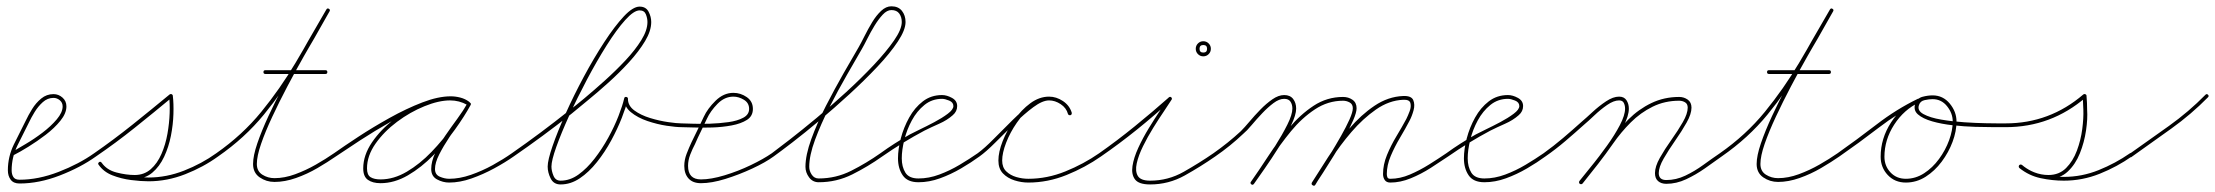

<svg xmlns="http://www.w3.org/2000/svg" viewBox="-20 -569 7037 610"><path d="M17 -79Q14 -85 20 -87Q35 -96 61.5 -111.5Q88 -127 115 -147.5Q142 -168 160.5 -190Q179 -212 179 -231Q179 -243 170 -250.5Q161 -258 150 -258Q131 -258 116 -244.5Q101 -231 90 -213Q79 -195 72 -180Q72 -180 72 -180Q72 -180 72 -180Q54 -145 35.5 -107Q17 -69 17 -28Q17 -15 22.5 -6.5Q28 2 42 2Q102 2 166.5 -23Q231 -48 279 -82Q279 -82 279 -82Q279 -82 279 -82Q283 -85 287 -80Q290 -76 285 -72Q236 -37 170 -11.5Q104 14 42 14Q23 14 14 2Q5 -10 5 -28Q5 -71 24 -110Q43 -149 62 -186Q62 -186 62 -186Q62 -186 62 -186Q70 -203 82 -222.5Q94 -242 111 -256Q128 -270 150 -270Q166 -270 178.5 -259Q191 -248 191 -231Q191 -209 172 -185.5Q153 -162 125.5 -141Q98 -120 70.5 -103Q43 -86 25 -77Q20 -74 17 -79Z M285 -72Q280 -69 277 -74Q274 -79 279 -82Q341 -125 401 -173Q461 -221 519 -269Q522 -271 525 -270Q529 -268 529 -265Q532 -241 531 -207Q530 -173 523 -137.5Q516 -102 501.5 -71Q487 -40 464 -20.5Q441 -1 408 -1Q378 -1 345 -10Q312 -19 293 -46Q290 -50 295 -54Q299 -57 303 -52Q317 -32 344 -22Q371 -12 400.5 -8.5Q430 -5 452 -5Q509 -5 565 -27Q621 -49 667 -82Q671 -85 675 -80Q678 -76 673 -72Q626 -38 568.5 -15.5Q511 7 452 7Q428 7 396.5 3Q365 -1 337 -12Q309 -23 293 -46Q290 -50 295 -54Q299 -57 303 -52Q319 -29 350 -21Q381 -13 408 -13Q438 -13 459 -31.5Q480 -50 493 -80Q506 -110 512 -144Q518 -178 519 -210Q520 -242 517 -264Q517 -267 523 -264Q529 -262 527 -260Q468 -211 408 -163Q348 -115 285 -72Q285 -72 285 -72Q285 -72 285 -72Z M673 -72Q669 -69 665 -74Q662 -78 667 -82Q750 -140 810 -213.5Q870 -287 919 -369.5Q968 -452 1017 -539Q1020 -544 1025 -541Q1030 -538 1027 -533Q1015 -511 993.5 -474Q972 -437 945.5 -390.5Q919 -344 893 -294.5Q867 -245 845 -198Q823 -151 809.5 -112Q796 -73 796 -48Q796 -25 813.5 -14Q831 -3 852 -3Q884 -3 918 -15.5Q952 -28 983.5 -46Q1015 -64 1041 -82Q1045 -85 1049 -80Q1052 -76 1047 -72Q1021 -54 988.5 -35Q956 -16 920.5 -3.5Q885 9 852 9Q826 9 805 -5.5Q784 -20 784 -48Q784 -74 797.5 -113.5Q811 -153 833 -200.5Q855 -248 881.5 -298Q908 -348 934 -394.5Q960 -441 982 -478.5Q1004 -516 1017 -539Q1020 -544 1025 -541Q1030 -538 1027 -533Q978 -445 928.5 -362Q879 -279 818.5 -205Q758 -131 673 -72Q673 -72 673 -72Q673 -72 673 -72ZM823 -334Q817 -334 817 -340Q817 -346 823 -346Q871 -346 918.5 -346Q966 -346 1014 -346Q1014 -346 1014 -346Q1014 -346 1014 -346Q1020 -346 1020 -340Q1020 -334 1014 -334Q966 -334 918.5 -334Q871 -334 823 -334Q823 -334 823 -334Q823 -334 823 -334Z M1039 -74Q1036 -78 1041 -82Q1072 -104 1118.5 -134.5Q1165 -165 1218 -194.5Q1271 -224 1321.5 -243.5Q1372 -263 1412 -263Q1427 -263 1442.5 -259Q1458 -255 1470 -246Q1475 -243 1472 -238Q1469 -233 1464 -236Q1439 -250 1410 -250Q1374 -250 1328.5 -231.5Q1283 -213 1241.5 -182Q1200 -151 1173 -112.5Q1146 -74 1146 -34Q1146 -13 1157.5 -6Q1169 1 1189 1Q1231 1 1272.5 -23.5Q1314 -48 1351 -86.5Q1388 -125 1417 -166.5Q1446 -208 1465 -241Q1468 -246 1473 -243Q1478 -240 1475 -235Q1464 -215 1445.5 -188.5Q1427 -162 1408 -133.5Q1389 -105 1375.5 -78.5Q1362 -52 1362 -32Q1362 -14 1377.5 -7.5Q1393 -1 1407 -1Q1440 -1 1476 -13.5Q1512 -26 1545.5 -44.5Q1579 -63 1606 -82Q1606 -82 1606 -82Q1606 -82 1606 -82Q1610 -85 1614 -80Q1617 -76 1612 -72Q1585 -53 1550 -34Q1515 -15 1478 -2Q1441 11 1407 11Q1387 11 1368.5 1Q1350 -9 1350 -32Q1350 -56 1363 -83.5Q1376 -111 1395 -138.5Q1414 -166 1433.5 -192.5Q1453 -219 1465 -241Q1468 -246 1473 -243Q1478 -240 1475 -235Q1456 -200 1425.5 -157.5Q1395 -115 1357 -76Q1319 -37 1276 -12Q1233 13 1189 13Q1164 13 1149 2.5Q1134 -8 1134 -34Q1134 -76 1162 -117Q1190 -158 1233 -190.5Q1276 -223 1323.5 -242.5Q1371 -262 1410 -262Q1443 -262 1470 -246Q1475 -243 1472 -238Q1468 -233 1464 -236Q1452 -244 1438.5 -247.5Q1425 -251 1412 -251Q1374 -251 1324 -231.5Q1274 -212 1222 -182.5Q1170 -153 1124 -123Q1078 -93 1047 -72Q1043 -69 1039 -74Z M1604 -74Q1601 -79 1606 -82Q1698 -146 1787 -217Q1806 -231 1836.5 -256.5Q1867 -282 1901.5 -313Q1936 -344 1967 -377Q1998 -410 2017.5 -441.5Q2037 -473 2037 -499Q2037 -511 2032 -523.5Q2027 -536 2012 -536Q1994 -536 1966.5 -505.5Q1939 -475 1907.5 -425Q1876 -375 1845 -316.5Q1814 -258 1788.5 -202Q1763 -146 1747.5 -102.5Q1732 -59 1732 -40Q1732 -26 1738.5 -10.5Q1745 5 1761 5Q1791 5 1818 -14.5Q1845 -34 1869 -65Q1893 -96 1912.5 -131.5Q1932 -167 1945 -200.5Q1958 -234 1963 -256Q1964 -262 1970 -261Q1975 -260 1975 -255Q1975 -233 1995.5 -218Q2016 -203 2045.5 -194Q2075 -185 2103 -181Q2131 -177 2145 -177Q2151 -177 2151 -171Q2151 -165 2145 -165Q2128 -165 2098 -169.5Q2068 -174 2037 -184.5Q2006 -195 1984.5 -212.5Q1963 -230 1963 -255Q1963 -260 1970 -260Q1976 -259 1975 -254Q1969 -229 1955.5 -194.5Q1942 -160 1922 -123Q1902 -86 1876.5 -54Q1851 -22 1822 -2.5Q1793 17 1761 17Q1739 17 1729.5 -2Q1720 -21 1720 -40Q1720 -60 1735.5 -105Q1751 -150 1777 -208Q1803 -266 1835 -325.5Q1867 -385 1900 -435.5Q1933 -486 1962 -517Q1991 -548 2012 -548Q2032 -548 2040.5 -532Q2049 -516 2049 -499Q2049 -471 2029.5 -438.5Q2010 -406 1979 -372Q1948 -338 1913 -306.5Q1878 -275 1846 -249Q1814 -223 1795 -207Q1705 -136 1612 -72Q1607 -69 1604 -74Z M2139 -171Q2139 -177 2145 -177Q2155 -177 2180 -176Q2205 -175 2235.5 -176Q2266 -177 2294.5 -181Q2323 -185 2341.5 -195Q2360 -205 2360 -223Q2360 -242 2343.5 -252Q2327 -262 2310 -262Q2282 -262 2259.5 -239Q2237 -216 2226 -192Q2217 -172 2207 -152Q2197 -132 2188 -111Q2180 -96 2173 -78Q2166 -60 2166 -42Q2166 1 2207 1Q2239 1 2282 -12Q2325 -25 2365.5 -44.5Q2406 -64 2432 -82Q2432 -82 2432 -82Q2432 -82 2432 -82Q2436 -85 2440 -80Q2443 -76 2438 -72Q2412 -53 2370 -33.5Q2328 -14 2284.5 -0.5Q2241 13 2207 13Q2181 13 2167.5 -2Q2154 -17 2154 -42Q2154 -61 2161.5 -80.5Q2169 -100 2177 -117Q2187 -137 2196.5 -157Q2206 -177 2216 -198Q2228 -224 2253.5 -249Q2279 -274 2310 -274Q2333 -274 2352.5 -260.5Q2372 -247 2372 -223Q2372 -200 2353 -188Q2334 -176 2304.5 -170.5Q2275 -165 2243.5 -164Q2212 -163 2185 -164Q2158 -165 2145 -165Q2139 -165 2139 -171Z M2438 -72Q2434 -69 2430 -74Q2427 -78 2432 -82Q2451 -96 2489 -125.5Q2527 -155 2574 -194Q2621 -233 2668.5 -276.5Q2716 -320 2756 -362.5Q2796 -405 2820.5 -440.5Q2845 -476 2845 -499Q2845 -515 2837 -526Q2829 -537 2812 -537Q2798 -537 2784.5 -522.5Q2771 -508 2758.5 -487.5Q2746 -467 2735.5 -446Q2725 -425 2718 -413Q2699 -380 2671 -331.5Q2643 -283 2615.5 -229Q2588 -175 2569.5 -125Q2551 -75 2551 -39Q2551 -26 2559 -14Q2567 -2 2581 -2Q2636 -2 2684.5 -26.5Q2733 -51 2777 -82Q2781 -85 2785 -80Q2788 -76 2783 -72Q2738 -40 2688 -15Q2638 10 2581 10Q2562 10 2550.5 -5.5Q2539 -21 2539 -39Q2539 -76 2557.5 -127Q2576 -178 2604 -232.5Q2632 -287 2660 -336Q2688 -385 2708 -419Q2716 -433 2727 -455Q2738 -477 2751 -498.5Q2764 -520 2779.5 -534.5Q2795 -549 2812 -549Q2834 -549 2845.5 -534.5Q2857 -520 2857 -499Q2857 -474 2832.5 -437Q2808 -400 2767.5 -357Q2727 -314 2679 -270Q2631 -226 2584 -186.5Q2537 -147 2498 -117Q2459 -87 2438 -72Q2438 -72 2438 -72Q2438 -72 2438 -72Z M2775 -74Q2772 -78 2777 -82Q2799 -98 2822.5 -113Q2846 -128 2871 -142Q2880 -147 2902 -157.5Q2924 -168 2948.5 -181Q2973 -194 2991 -207.5Q3009 -221 3009 -232Q3009 -244 2995.5 -249.5Q2982 -255 2973 -255Q2941 -255 2917 -235.5Q2893 -216 2877 -186.5Q2861 -157 2853 -124.5Q2845 -92 2845 -66Q2845 -39 2856.5 -20.5Q2868 -2 2898 -2Q2931 -2 2964.5 -14.5Q2998 -27 3029 -45.5Q3060 -64 3086 -82Q3086 -82 3086 -82Q3086 -82 3086 -82Q3090 -85 3094 -80Q3097 -76 3092 -72Q3066 -53 3033.5 -34Q3001 -15 2966.5 -2.5Q2932 10 2898 10Q2863 10 2848 -12Q2833 -34 2833 -66Q2833 -95 2842 -129.5Q2851 -164 2868.5 -195.5Q2886 -227 2912 -247Q2938 -267 2973 -267Q2988 -267 3004.5 -258Q3021 -249 3021 -232Q3021 -215 3007 -203Q2989 -187 2964 -176Q2939 -165 2917 -154Q2883 -136 2849.5 -115.5Q2816 -95 2783 -72Q2779 -69 2775 -74Z M3084 -74Q3081 -78 3086 -82Q3108 -98 3137 -127.5Q3166 -157 3197.5 -188Q3229 -219 3258.5 -240.5Q3288 -262 3313 -262Q3336 -262 3357 -247.5Q3378 -233 3385 -211Q3385 -211 3385 -211Q3385 -211 3385 -211Q3386 -205 3381 -203Q3375 -202 3373 -207Q3368 -226 3350 -238Q3332 -250 3313 -250Q3292 -250 3263 -228.5Q3234 -207 3202.5 -176Q3171 -145 3142 -116Q3113 -87 3092 -72Q3088 -69 3084 -74ZM3385 -211Q3386 -205 3381 -203Q3375 -202 3373 -207Q3368 -226 3350 -238Q3332 -250 3313 -250Q3285 -250 3258.5 -230Q3232 -210 3210.5 -179Q3189 -148 3176.5 -115.5Q3164 -83 3164 -59Q3164 -37 3177 -24.5Q3190 -12 3209 -6.5Q3228 -1 3247 -1Q3307 -1 3365 -24.5Q3423 -48 3472 -82Q3472 -82 3472 -82Q3472 -82 3472 -82Q3476 -85 3480 -80Q3483 -76 3478 -72Q3428 -37 3368.5 -13Q3309 11 3247 11Q3225 11 3203 4Q3181 -3 3166.5 -18Q3152 -33 3152 -59Q3152 -86 3165.5 -120.5Q3179 -155 3202 -187.5Q3225 -220 3253.5 -241Q3282 -262 3313 -262Q3336 -262 3357 -248Q3378 -234 3385 -211Q3385 -211 3385 -211Q3385 -211 3385 -211Z M3478 -72Q3473 -69 3470 -74Q3467 -79 3472 -82Q3529 -122 3585 -167.5Q3641 -213 3693 -259Q3697 -263 3701 -260Q3705 -256 3702 -252Q3694 -239 3678 -215.5Q3662 -192 3644 -163Q3626 -134 3611.5 -104.5Q3597 -75 3591.5 -50Q3586 -25 3595 -10Q3604 5 3634 5Q3691 5 3740.5 -23Q3790 -51 3835 -82Q3835 -82 3835 -82Q3835 -82 3835 -82Q3839 -85 3843 -80Q3846 -76 3841 -72Q3795 -40 3744 -11.5Q3693 17 3634 17Q3598 17 3586 1Q3574 -15 3578 -41.5Q3582 -68 3596.5 -99.5Q3611 -131 3630 -162Q3649 -193 3666 -218.5Q3683 -244 3692 -258Q3695 -263 3700 -258Q3705 -254 3701 -251Q3649 -203 3592.5 -157.5Q3536 -112 3478 -72Q3478 -72 3478 -72Q3478 -72 3478 -72ZM3815 -414Q3815 -426 3803 -426Q3791 -426 3791 -414Q3791 -402 3803 -402Q3815 -402 3815 -414ZM3779 -414Q3779 -424 3786 -431Q3793 -438 3803 -438Q3813 -438 3820 -431Q3827 -424 3827 -414Q3827 -404 3820 -397Q3813 -390 3803 -390Q3793 -390 3786 -397Q3779 -404 3779 -414Z M3841 -72Q3837 -69 3833 -74Q3830 -78 3835 -82Q3882 -115 3922 -152Q3934 -164 3950 -183Q3966 -202 3984.5 -221Q4003 -240 4022.5 -253.5Q4042 -267 4060 -267Q4079 -267 4088.5 -254.5Q4098 -242 4098 -224Q4098 -204 4082 -171Q4066 -138 4043 -101.5Q4020 -65 3998 -33.5Q3976 -2 3964 15Q3960 20 3956 17Q3951 13 3954 9Q3966 -8 3987.5 -39Q4009 -70 4031.5 -105.5Q4054 -141 4070 -173Q4086 -205 4086 -224Q4086 -237 4080 -246Q4074 -255 4060 -255Q4044 -255 4026 -241.5Q4008 -228 3990 -209Q3972 -190 3956.5 -171.5Q3941 -153 3930 -144Q3889 -105 3841 -72Q3841 -72 3841 -72Q3841 -72 3841 -72ZM3956 17Q3951 13 3954 9Q3980 -28 4010 -74Q4040 -120 4075.5 -162.5Q4111 -205 4153.5 -233Q4196 -261 4247 -261Q4264 -261 4277 -252Q4290 -243 4290 -225Q4290 -212 4279.5 -187.5Q4269 -163 4252.5 -133.5Q4236 -104 4217.5 -74.5Q4199 -45 4183.5 -20.5Q4168 4 4159 17Q4156 22 4151 19Q4146 16 4149 11Q4157 -2 4172.5 -25.5Q4188 -49 4206 -78.5Q4224 -108 4240.5 -137Q4257 -166 4267.5 -189.5Q4278 -213 4278 -225Q4278 -238 4268 -243.5Q4258 -249 4247 -249Q4199 -249 4157.5 -221.5Q4116 -194 4081.5 -152Q4047 -110 4018 -65Q3989 -20 3964 15Q3960 20 3956 17ZM4151 20Q4145 17 4148 11Q4170 -24 4200 -70.5Q4230 -117 4267 -160.5Q4304 -204 4347 -233Q4390 -262 4438 -264Q4464 -265 4470 -251Q4476 -237 4471 -218.5Q4466 -200 4458 -185Q4445 -160 4428 -131.5Q4411 -103 4398.5 -73.5Q4386 -44 4386 -16Q4386 -10 4388 -5.5Q4390 -1 4397 -1Q4428 -1 4459.5 -14.5Q4491 -28 4520.5 -46.5Q4550 -65 4575 -82Q4580 -85 4583 -80Q4586 -75 4581 -72Q4556 -55 4525.5 -35.5Q4495 -16 4462 -2.5Q4429 11 4397 11Q4385 11 4379.5 3Q4374 -5 4374 -16Q4374 -46 4386.5 -76.5Q4399 -107 4416.5 -136Q4434 -165 4448 -191Q4453 -201 4458.5 -215.5Q4464 -230 4461 -241.5Q4458 -253 4438 -252Q4393 -250 4351.5 -221Q4310 -192 4273.5 -149.5Q4237 -107 4208 -61.5Q4179 -16 4159 18Q4156 23 4151 20Z M4573 -74Q4570 -78 4575 -82Q4597 -98 4620.5 -113Q4644 -128 4669 -142Q4678 -147 4700 -157.5Q4722 -168 4746.5 -181Q4771 -194 4789 -207.5Q4807 -221 4807 -232Q4807 -244 4793.5 -249.5Q4780 -255 4771 -255Q4739 -255 4715 -235.5Q4691 -216 4675 -186.5Q4659 -157 4651 -124.5Q4643 -92 4643 -66Q4643 -39 4654.5 -20.5Q4666 -2 4696 -2Q4729 -2 4762.5 -14.5Q4796 -27 4827 -45.5Q4858 -64 4884 -82Q4884 -82 4884 -82Q4884 -82 4884 -82Q4888 -85 4892 -80Q4895 -76 4890 -72Q4864 -53 4831.5 -34Q4799 -15 4764.5 -2.5Q4730 10 4696 10Q4661 10 4646 -12Q4631 -34 4631 -66Q4631 -95 4640 -129.5Q4649 -164 4666.5 -195.5Q4684 -227 4710 -247Q4736 -267 4771 -267Q4786 -267 4802.5 -258Q4819 -249 4819 -232Q4819 -215 4805 -203Q4787 -187 4762 -176Q4737 -165 4715 -154Q4681 -136 4647.5 -115.5Q4614 -95 4581 -72Q4577 -69 4573 -74Z M4882 -74Q4879 -79 4884 -82Q4916 -105 4946 -130.5Q4976 -156 5006 -183Q5019 -194 5039.5 -213Q5060 -232 5082.5 -247Q5105 -262 5124 -262Q5140 -262 5147.5 -250.5Q5155 -239 5155 -224Q5155 -201 5138 -168.5Q5121 -136 5096.5 -101.5Q5072 -67 5047.5 -36.5Q5023 -6 5008 14Q5004 18 4999 15Q4995 11 4998 6Q5013 -12 5037 -42Q5061 -72 5085.5 -106Q5110 -140 5126.5 -171.5Q5143 -203 5143 -224Q5143 -234 5139 -242Q5135 -250 5124 -250Q5107 -250 5086 -235.5Q5065 -221 5045.5 -202.5Q5026 -184 5014 -174Q4984 -147 4953.5 -121Q4923 -95 4890 -72Q4885 -69 4882 -74ZM4999 15Q4995 11 4998 6Q5023 -25 5048 -56Q5073 -87 5095 -119Q5121 -157 5153.5 -189.5Q5186 -222 5226.5 -241.5Q5267 -261 5315 -261Q5330 -261 5342 -252.5Q5354 -244 5354 -227Q5354 -207 5338.5 -179.5Q5323 -152 5302 -122Q5281 -92 5265.5 -65Q5250 -38 5250 -19Q5250 3 5274 3Q5305 3 5334.5 -11Q5364 -25 5391.5 -45Q5419 -65 5444 -82Q5448 -85 5452 -80Q5455 -76 5450 -72Q5425 -54 5396.5 -34Q5368 -14 5337 0.5Q5306 15 5274 15Q5258 15 5248 6.5Q5238 -2 5238 -19Q5238 -40 5253.5 -67.5Q5269 -95 5290 -124.5Q5311 -154 5326.5 -181Q5342 -208 5342 -227Q5342 -239 5333.5 -244Q5325 -249 5315 -249Q5269 -249 5230.5 -230Q5192 -211 5161 -180Q5130 -149 5105 -113Q5082 -80 5057.5 -48.5Q5033 -17 5008 14Q5004 18 4999 15Z M5450 -72Q5446 -69 5442 -74Q5439 -78 5444 -82Q5527 -140 5587 -213.5Q5647 -287 5696 -369.5Q5745 -452 5794 -539Q5797 -544 5802 -541Q5807 -538 5804 -533Q5792 -511 5770.5 -474Q5749 -437 5722.5 -390.5Q5696 -344 5670 -294.5Q5644 -245 5622 -198Q5600 -151 5586.5 -112Q5573 -73 5573 -48Q5573 -25 5590.5 -14Q5608 -3 5629 -3Q5661 -3 5695 -15.5Q5729 -28 5760.5 -46Q5792 -64 5818 -82Q5822 -85 5826 -80Q5829 -76 5824 -72Q5798 -54 5765.5 -35Q5733 -16 5697.5 -3.5Q5662 9 5629 9Q5603 9 5582 -5.5Q5561 -20 5561 -48Q5561 -74 5574.5 -113.5Q5588 -153 5610 -200.5Q5632 -248 5658.5 -298Q5685 -348 5711 -394.5Q5737 -441 5759 -478.5Q5781 -516 5794 -539Q5797 -544 5802 -541Q5807 -538 5804 -533Q5755 -445 5705.5 -362Q5656 -279 5595.5 -205Q5535 -131 5450 -72Q5450 -72 5450 -72Q5450 -72 5450 -72ZM5600 -334Q5594 -334 5594 -340Q5594 -346 5600 -346Q5648 -346 5695.5 -346Q5743 -346 5791 -346Q5791 -346 5791 -346Q5791 -346 5791 -346Q5797 -346 5797 -340Q5797 -334 5791 -334Q5743 -334 5695.5 -334Q5648 -334 5600 -334Q5600 -334 5600 -334Q5600 -334 5600 -334Z M5816 -74Q5813 -78 5818 -82Q5879 -125 5942 -173.5Q6005 -222 6073 -255Q6073 -255 6073 -255Q6073 -255 6073 -255Q6078 -257 6081 -252Q6083 -247 6078 -244Q6011 -211 5948.5 -163Q5886 -115 5824 -72Q5820 -69 5816 -74ZM6073 -255Q6078 -257 6081 -252Q6083 -247 6078 -244Q6029 -221 5998 -173Q5967 -125 5967 -71Q5967 -42 5986 -21.5Q6005 -1 6035 -1Q6066 -1 6093 -18.5Q6120 -36 6140.5 -64Q6161 -92 6172.5 -123.5Q6184 -155 6184 -183Q6184 -209 6166 -231.5Q6148 -254 6120 -254Q6109 -254 6095 -251Q6081 -248 6077 -236Q6077 -236 6077 -236Q6077 -236 6077 -236Q6070 -218 6091 -206.5Q6112 -195 6147.5 -189Q6183 -183 6221 -180.5Q6259 -178 6288.5 -177.5Q6318 -177 6326 -177Q6332 -177 6338.5 -177Q6345 -177 6352 -177Q6358 -177 6358 -171Q6358 -165 6352 -165Q6343 -165 6317 -165Q6291 -165 6256 -166Q6221 -167 6184.5 -171Q6148 -175 6118.5 -183.5Q6089 -192 6073.5 -205.5Q6058 -219 6065 -240Q6065 -240 6065 -240Q6065 -240 6065 -240Q6071 -257 6088 -261.5Q6105 -266 6120 -266Q6153 -266 6174.5 -240Q6196 -214 6196 -183Q6196 -152 6183.5 -118.5Q6171 -85 6149 -55.5Q6127 -26 6098 -7.5Q6069 11 6035 11Q6000 11 5977.5 -13Q5955 -37 5955 -71Q5955 -129 5988 -180Q6021 -231 6073 -255Q6073 -255 6073 -255Q6073 -255 6073 -255Z M6346 -171Q6346 -177 6352 -177Q6492 -177 6599 -269Q6602 -271 6605 -270Q6609 -268 6609 -265Q6610 -254 6610.5 -242.5Q6611 -231 6611 -220Q6611 -220 6611 -220Q6611 -220 6611 -220Q6613 -192 6607.5 -154.5Q6602 -117 6588 -82Q6574 -47 6549.5 -24Q6525 -1 6488 -1Q6463 -1 6439 -10.5Q6415 -20 6396 -35Q6392 -39 6395 -44Q6399 -48 6404 -45Q6431 -22 6466.5 -14.5Q6502 -7 6537 -7Q6594 -7 6647.5 -28.5Q6701 -50 6747 -82Q6751 -85 6755 -80Q6758 -76 6753 -72Q6706 -39 6651 -17Q6596 5 6537 5Q6500 5 6463 -3Q6426 -11 6396 -35Q6392 -39 6395 -44Q6399 -48 6404 -45Q6421 -30 6443 -21.5Q6465 -13 6488 -13Q6522 -13 6544 -35Q6566 -57 6578.5 -90.5Q6591 -124 6595.5 -159Q6600 -194 6599 -220Q6599 -220 6599 -220Q6599 -220 6599 -220Q6599 -220 6599 -220Q6599 -220 6599 -220Q6598 -242 6597 -264Q6597 -268 6603 -265Q6609 -262 6607 -260Q6497 -165 6352 -165Q6346 -165 6346 -171Z M6753 -71Q6749 -67 6745 -72Q6742 -77 6747 -81Q6808 -124 6871 -169Q6934 -214 6987 -268Q6991 -272 6995 -268Q6999 -264 6995 -260Q6942 -206 6878.5 -160.5Q6815 -115 6753 -71Q6753 -71 6753 -71Q6753 -71 6753 -71Z"/></svg>

Font: FRB American Cursive Guidelines Arrows Thin
Style: Italic
Weight: 100
Italic angle: -25°
Version: Version 2.0;Modular Font Editor K font №1